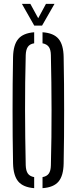

<svg xmlns="http://www.w3.org/2000/svg" viewBox="-20 -974 400 1000"><path d="M158 6Q100.5 1.5 75 -29Q49.5 -59.5 48 -123Q46.5 -194.5 46 -263.2Q45.5 -332 45.5 -400Q45.5 -468 46 -536.5Q46.5 -605 48 -677Q49.5 -740.5 75 -771Q100.5 -801.5 158 -806V-748.5Q135.5 -745 125.2 -730.2Q115 -715.5 114 -687Q112 -616 111.2 -544.8Q110.5 -473.5 110.5 -402.2Q110.5 -331 111.5 -258.8Q112.5 -186.5 114 -113Q115 -84.5 125.2 -70Q135.5 -55.5 158 -51.5ZM201.5 6V-51.5Q224 -55.5 234.2 -70Q244.5 -84.5 245 -113Q247 -186.5 247.8 -258.8Q248.5 -331 248.5 -402.2Q248.5 -473.5 247.5 -544.8Q246.5 -616 245 -687Q244.5 -715.5 234.2 -729.8Q224 -744 201.5 -748.5V-806Q259.5 -802 285 -771.5Q310.5 -741 311.5 -677Q313 -605 313.5 -536.2Q314 -467.5 314 -399.8Q314 -332 313.5 -263.2Q313 -194.5 311.5 -123Q310.5 -59 285 -28.5Q259.5 2 201.5 6ZM158.5 -840.5 94 -954H138L179 -879L219.5 -954H264L199 -840.5Z"/></svg>

Font: Big Shoulders Stencil Display Thin
Style: Regular
Weight: 400
Version: Version 2.001